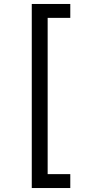

<svg xmlns="http://www.w3.org/2000/svg" viewBox="-20 -812 455 967"><path d="M140 -792H334V-722H220V65H334V135H140Z"/></svg>

Font: ugurmukhi25
Style: Book
Weight: 400
Designer: Jelle Bosma - Monotype Design Team
Foundry: Monotype Imaging Inc.
Version: Version 2.003